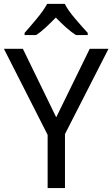

<svg xmlns="http://www.w3.org/2000/svg" viewBox="-20 -964 576 984"><path d="M97.2 -713.9H0L224.1 -272.9V0H313V-276.9L536.1 -713.9H439.9L268.1 -362.8ZM221.7 -944.3C209.5 -921.4 191.4 -896 167.5 -867.2C143.6 -838.4 123 -814.5 106 -795.4V-784.2H165C198.2 -805.7 231 -838.4 266.1 -874C300.8 -838.4 335.4 -805.7 369.1 -784.2H429.7V-795.4C411.6 -814.5 390.6 -838.4 366.2 -867.2C341.3 -896 323.2 -921.4 312 -944.3Z"/></svg>

Font: Avrile Sans
Style: Regular
Weight: 400
Designer: Monotype Design Team, Google (font), Stefan Peev (BGR Cyrillic), Cristiano Sobral (main changes)
Foundry: The Avrile Sans Project Authors
Version: Version 3.110